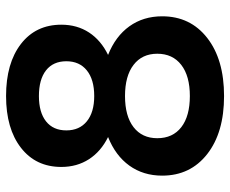

<svg xmlns="http://www.w3.org/2000/svg" viewBox="-83 -668 762 636"><g transform="rotate(-90 298.0 -350.0)"><path d="M34.2 -193.8Q34.2 -256.3 67.4 -302.5Q100.6 -348.6 162.1 -373Q114.3 -396.5 88.6 -436.3Q63 -476.1 63 -527.8Q63 -612.3 126.5 -661.6Q189.9 -710.9 297.9 -710.9Q406.7 -710.9 470.5 -661.6Q534.2 -612.3 534.2 -527.8Q534.2 -475.6 508.3 -436Q482.4 -396.5 434.1 -373Q495.6 -348.6 528.8 -302.5Q562 -256.3 562 -193.8Q562 -100.6 490.5 -44.7Q418.9 11.2 297.9 11.2Q176.8 11.2 105.5 -44.7Q34.2 -100.6 34.2 -193.8ZM297.9 -418.9Q352.5 -418.9 382.8 -443.4Q413.1 -467.8 413.1 -511.2Q413.1 -554.7 383.1 -578.4Q353 -602.1 297.9 -602.1Q243.7 -602.1 213.9 -578.4Q184.1 -554.7 184.1 -511.2Q184.1 -467.8 214.1 -443.4Q244.1 -418.9 297.9 -418.9ZM438 -210Q438 -260.3 401.1 -288.6Q364.3 -316.9 297.9 -316.9Q231.4 -316.9 194.8 -288.6Q158.2 -260.3 158.2 -210Q158.2 -158.7 194.8 -130.4Q231.4 -102.1 297.9 -102.1Q364.3 -102.1 401.1 -130.6Q438 -159.2 438 -210Z"/></g></svg>

Font: Fixel Text SemiBold
Style: Regular
Weight: 600
Width: 4
Designer: AlfaBravo + MacPaw
Foundry: Kyrylo Tkachov, Marchela Mozhyna, Serhii Makarenko, Maria Weinstein, Zakhar Kryvoshyya
Version: Version 1.211